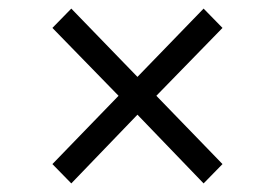

<svg xmlns="http://www.w3.org/2000/svg" viewBox="-20 -553 640 447"><path d="M146 -126 102 -171 256 -330 102 -488 146 -533 300 -374 454 -533 498 -488 344 -330 498 -171 454 -126 300 -286Z"/></svg>

Font: Source Code Pro
Style: Regular
Weight: 400
Monospace: yes
Designer: Paul D. Hunt, Teo Tuominen
Foundry: Adobe Systems Incorporated
Version: Version 1.018;hotconv 1.0.116;makeotfexe 2.5.65601